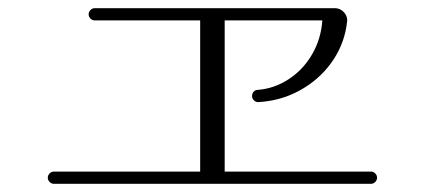

<svg xmlns="http://www.w3.org/2000/svg" viewBox="-20 -595 1040 470"><path d="M597 -360Q597 -366 601 -370.5Q605 -375 611 -375Q651 -378 686.5 -401Q722 -424 744 -462Q766 -500 769 -545H530V-175H888Q894 -175 898.5 -170.5Q903 -166 903 -160Q903 -154 898.5 -149.5Q894 -145 888 -145H112Q106 -145 101.5 -149.5Q97 -154 97 -160Q97 -166 101.5 -170.5Q106 -175 112 -175H470V-545H212Q206 -545 201.5 -549.5Q197 -554 197 -560Q197 -566 201.5 -570.5Q206 -575 212 -575H800Q812 -575 821 -566Q830 -557 830 -545L828 -530Q820 -481 790 -440Q760 -399 713.5 -373.5Q667 -348 612 -345Q606 -345 601.5 -349.5Q597 -354 597 -360Z"/></svg>

Font: GL-CurulMinamoto Light
Style: Regular
Weight: 300
Designer: Eunice (kana); Ryoko NISHIZUKA 西塚涼子 (ideographs); Frank Grießhammer (Latin, Greek & Cyrillic); Wenlong ZHANG
Foundry: Gutenberg Labo; Adobe
Version: Version 1.002